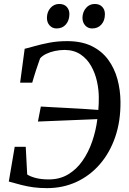

<svg xmlns="http://www.w3.org/2000/svg" viewBox="-20 -964 668 992"><path d="M223 8Q185 8 153.2 3.8Q121.5 -0.5 91.2 -8.2Q61 -16 25.5 -26L56 -205.5H113L120.5 -62.5Q136 -52 164.5 -44.5Q193 -37 232.5 -37Q288.5 -37 331.8 -62.8Q375 -88.5 406 -132.8Q437 -177 456.2 -232.8Q475.5 -288.5 483 -348.5L176 -336L191 -413.5Q217.5 -412 253.2 -410Q289 -408 329.2 -406Q369.5 -404 410.2 -401.5Q451 -399 488 -396Q489.5 -411.5 490 -427.8Q490.5 -444 490.5 -459.5Q490.5 -500.5 481 -543.5Q471.5 -586.5 450.8 -623.2Q430 -660 396.2 -682.8Q362.5 -705.5 314 -706Q289.5 -706 264.2 -700.8Q239 -695.5 218.5 -685.5Q198 -675.5 187 -662Q182.5 -649 177 -633.2Q171.5 -617.5 166 -600.8Q160.5 -584 155.5 -567.5Q150.5 -551 146.5 -537H84L107.5 -712Q127.5 -716.5 159.5 -725.8Q191.5 -735 234 -743.2Q276.5 -751.5 327 -751.5Q402 -751.5 454.5 -725.5Q507 -699.5 539.2 -655.2Q571.5 -611 586.8 -554.8Q602 -498.5 602.5 -438.5Q603.5 -338.5 575.5 -256.8Q547.5 -175 496.2 -115.8Q445 -56.5 375.2 -24.2Q305.5 8 223 8ZM272 -817Q250.5 -817 236.2 -832.8Q222 -848.5 222.5 -873Q223 -903 241 -923.2Q259 -943.5 286 -943.5Q312 -943.5 325.5 -928Q339 -912.5 338.5 -890Q338 -858 320.2 -837.5Q302.5 -817 272 -817ZM456 -817Q434 -817 420 -832.8Q406 -848.5 406 -873Q407 -903 424.8 -923.2Q442.5 -943.5 469.5 -943.5Q495 -943.5 508.8 -928Q522.5 -912.5 522 -890Q522 -858 504 -837.5Q486 -817 456 -817Z"/></svg>

Font: Merriweather 60pt
Style: Italic
Weight: 400
Italic angle: -7.8°
Version: Version 2.101